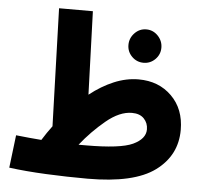

<svg xmlns="http://www.w3.org/2000/svg" viewBox="-53 -802 927 871"><g transform="rotate(5 410.5 -366.5)"><path d="M779 -244Q779 -339 720 -397.5Q661 -456 569 -456Q513 -456 457 -432.5Q401 -409 348 -367L335 -746H181L198 -210Q174 -178 153 -144Q100 -148 37 -155L19 -6Q94 4 188.5 8.5Q283 13 377 13Q588 13 683.5 -57.5Q779 -128 779 -244ZM552 -302Q588 -302 607 -282Q626 -262 626 -233Q626 -190 569.5 -163.5Q513 -137 355 -137Q338 -137 323 -137Q373 -200 434.5 -251Q496 -302 552 -302ZM584 -533Q615 -533 637 -555Q659 -577 659 -608Q659 -639 637 -662Q615 -685 584 -685Q553 -685 531 -662Q509 -639 509 -608Q509 -577 531 -555Q553 -533 584 -533Z"/></g></svg>

Font: Noto Sans Arabic SemiCondensed Extra
Style: Regular
Weight: 800
Width: 4
Designer: Nadine Chahine - Monotype Design Team
Foundry: Monotype Imaging Inc.
Version: Version 1.902